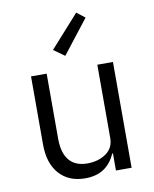

<svg xmlns="http://www.w3.org/2000/svg" viewBox="-91 -887 776 967"><g transform="rotate(-10 297.5 -403.0)"><path d="M408 -785 274 -613 218 -653 366 -818ZM86 -193V-541H166V-209Q166 -135 197.5 -97.5Q229 -60 290 -60Q346 -60 385.5 -87.5Q425 -115 425 -166V-541H505V0H425V-87H421Q378 12 267 12Q183 12 134.5 -42Q86 -96 86 -193Z"/></g></svg>

Font: IBM Plex Sans SC
Style: Regular
Weight: 400
Designer: Mike Abbink; Paul van der Laan; Pieter van Rosmalen; Eunyou Noh; Wujin Sim; Chorong Kim; Dohee Lee; Yejin We; Jinhee Kim
Foundry: Sandoll Inc.
Version: Version 1.000